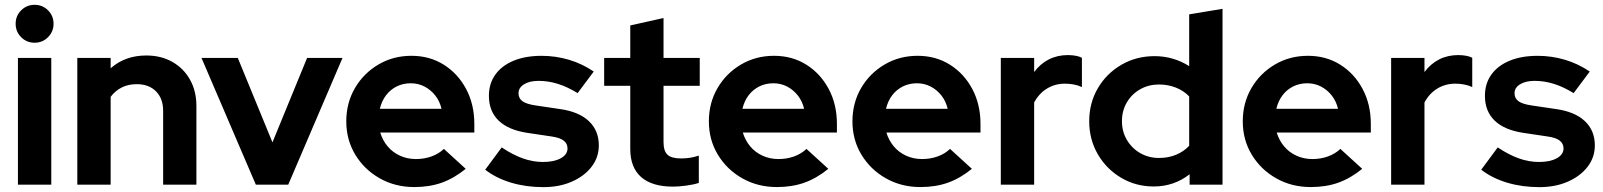

<svg xmlns="http://www.w3.org/2000/svg" viewBox="-20 -759 6588 789"><path d="M53.7 0V-521H190.7V0ZM122.1 -583.4Q89.7 -583.4 67 -606.1Q44.3 -628.8 44.3 -661.4Q44.3 -694.1 67 -716.6Q89.7 -739.2 122.1 -739.2Q154.6 -739.2 177.3 -716.7Q200.1 -694.1 200.1 -661.3Q200.1 -628.8 177.3 -606.1Q154.6 -583.4 122.1 -583.4Z M297.7 0V-521H434.7V-478.5Q494.4 -531 581.2 -531Q641.8 -531 688.2 -504.7Q734.5 -478.5 760.8 -431.7Q787.1 -384.9 787.1 -323.4V0H650.4V-303.4Q650.4 -354 621.2 -383.5Q592 -413.1 541.9 -413.1Q506.9 -413.1 480.1 -399.5Q453.4 -386 434.7 -361.1V0Z M1031.4 0 808 -521H957.2L1099.6 -174L1242 -521H1387.5L1164.4 0Z M1682.4 9.7Q1604 9.7 1540.5 -26.2Q1477 -62.1 1440 -123.3Q1403 -184.4 1403 -260.3Q1403 -335.9 1438.5 -396.9Q1474 -457.9 1535 -493.8Q1596 -529.7 1670.7 -529.7Q1745.6 -529.7 1803.7 -493.1Q1861.9 -456.5 1895.5 -393.3Q1929.2 -330.2 1929.2 -249.6V-214.4H1542.5Q1552.1 -182.6 1572.6 -157.9Q1593.1 -133.2 1623.3 -119.3Q1653.6 -105.4 1689 -105.4Q1723.7 -105.4 1753.6 -116.3Q1783.4 -127.2 1804.1 -147.1L1893.8 -65.2Q1846 -26.3 1795.5 -8.3Q1745 9.7 1682.4 9.7ZM1540.9 -312H1794.4Q1787 -343.4 1768.5 -366.8Q1750 -390.1 1724.3 -403.5Q1698.6 -416.8 1668 -416.8Q1636.5 -416.8 1610.5 -404Q1584.5 -391.1 1566.6 -367.8Q1548.7 -344.4 1540.9 -312Z M2212.8 10Q2141.5 10 2080.2 -8.4Q2018.9 -26.7 1973.9 -61.6L2041.7 -153.2Q2087.5 -122.6 2128.8 -108Q2170 -93.4 2211.2 -93.4Q2256.9 -93.4 2284.5 -108.7Q2312.1 -124 2312.1 -149Q2312.1 -169.1 2296.4 -181.2Q2280.7 -193.3 2247 -198.1L2147.2 -213Q2069.3 -224.7 2029.2 -263.3Q1989.1 -302 1989.1 -365Q1989.1 -415.6 2015.6 -452.5Q2042.1 -489.5 2090.7 -509.5Q2139.3 -529.6 2205.8 -529.6Q2262.9 -529.6 2317.3 -513.6Q2371.8 -497.6 2419.9 -465L2353.7 -376.4Q2311 -402.5 2271.9 -414.6Q2232.7 -426.7 2193.2 -426.7Q2156.2 -426.7 2133.5 -412.6Q2110.8 -398.6 2110.8 -375.9Q2110.8 -354.7 2127.1 -343Q2143.3 -331.2 2181.6 -325.6L2281.5 -310.8Q2358.6 -300 2399.7 -261.4Q2440.8 -222.7 2440.8 -161.6Q2440.8 -112.2 2410.9 -73.6Q2381.1 -35 2329.8 -12.5Q2278.6 10 2212.8 10Z M2745.8 7.9Q2659.3 7.9 2614.7 -31.4Q2570 -70.6 2570 -146.8V-406.5H2462.7V-521H2570V-654.5L2706.7 -684.9V-521H2855.5V-406.5H2706.7V-175.1Q2706.7 -138.6 2722.9 -123.3Q2739.1 -107.9 2778.7 -107.9Q2798.9 -107.9 2815.4 -110.6Q2831.9 -113.2 2851.7 -119.5V-7.3Q2830.5 -0.3 2799.5 3.8Q2768.5 7.9 2745.8 7.9Z M3172.4 9.7Q3094 9.7 3030.5 -26.2Q2967 -62.1 2930 -123.3Q2893 -184.4 2893 -260.3Q2893 -335.9 2928.5 -396.9Q2964 -457.9 3025 -493.8Q3086 -529.7 3160.7 -529.7Q3235.6 -529.7 3293.7 -493.1Q3351.9 -456.5 3385.5 -393.3Q3419.2 -330.2 3419.2 -249.6V-214.4H3032.5Q3042.1 -182.6 3062.6 -157.9Q3083.1 -133.2 3113.3 -119.3Q3143.6 -105.4 3179 -105.4Q3213.7 -105.4 3243.6 -116.3Q3273.4 -127.2 3294.1 -147.1L3383.8 -65.2Q3336 -26.3 3285.5 -8.3Q3235 9.7 3172.4 9.7ZM3030.9 -312H3284.4Q3277 -343.4 3258.5 -366.8Q3240 -390.1 3214.3 -403.5Q3188.6 -416.8 3158 -416.8Q3126.5 -416.8 3100.5 -404Q3074.5 -391.1 3056.6 -367.8Q3038.7 -344.4 3030.9 -312Z M3762.4 9.7Q3684 9.7 3620.5 -26.2Q3557 -62.1 3520 -123.3Q3483 -184.4 3483 -260.3Q3483 -335.9 3518.5 -396.9Q3554 -457.9 3615 -493.8Q3676 -529.7 3750.7 -529.7Q3825.6 -529.7 3883.7 -493.1Q3941.9 -456.5 3975.5 -393.3Q4009.2 -330.2 4009.2 -249.6V-214.4H3622.5Q3632.1 -182.6 3652.6 -157.9Q3673.1 -133.2 3703.3 -119.3Q3733.6 -105.4 3769 -105.4Q3803.7 -105.4 3833.6 -116.3Q3863.4 -127.2 3884.1 -147.1L3973.8 -65.2Q3926 -26.3 3875.5 -8.3Q3825 9.7 3762.4 9.7ZM3620.9 -312H3874.4Q3867 -343.4 3848.5 -366.8Q3830 -390.1 3804.3 -403.5Q3778.6 -416.8 3748 -416.8Q3716.5 -416.8 3690.5 -404Q3664.5 -391.1 3646.6 -367.8Q3628.7 -344.4 3620.9 -312Z M4092.7 0V-521H4229.7V-462.9Q4254.8 -496.9 4289.9 -514.8Q4325.1 -532.7 4368.9 -532.7Q4407.1 -532 4426 -521.5V-401.2Q4410.8 -408.4 4392.8 -411.8Q4374.8 -415.2 4356.1 -415.2Q4315.8 -415.2 4282.7 -395.2Q4249.7 -375.1 4229.7 -338V0Z M4720.9 7.3Q4647.3 7.3 4586.9 -28.6Q4526.5 -64.5 4491.3 -125.2Q4456 -185.9 4456 -261Q4456 -336 4491.6 -396.7Q4527.2 -457.3 4588.3 -492.8Q4649.4 -528.3 4724.7 -528.3Q4763.7 -528.3 4799.7 -517.7Q4835.7 -507.2 4866.8 -487.1V-700L5003.8 -722.7V0H4868.6V-43Q4804.7 7.3 4720.9 7.3ZM4742.9 -109.9Q4780.6 -109.9 4812.1 -122.7Q4843.7 -135.5 4866.8 -159.9V-362.8Q4844.4 -386.3 4812.2 -399Q4780 -411.8 4742.9 -411.8Q4700.1 -411.8 4665.5 -392.2Q4630.9 -372.5 4610.7 -338.3Q4590.5 -304.1 4590.5 -261.3Q4590.5 -218.5 4610.8 -184.1Q4631 -149.7 4665.6 -129.8Q4700.2 -109.9 4742.9 -109.9Z M5366.4 9.7Q5288 9.7 5224.5 -26.2Q5161 -62.1 5124 -123.3Q5087 -184.4 5087 -260.3Q5087 -335.9 5122.5 -396.9Q5158 -457.9 5219 -493.8Q5280 -529.7 5354.7 -529.7Q5429.6 -529.7 5487.7 -493.1Q5545.9 -456.5 5579.5 -393.3Q5613.2 -330.2 5613.2 -249.6V-214.4H5226.5Q5236.1 -182.6 5256.6 -157.9Q5277.1 -133.2 5307.3 -119.3Q5337.6 -105.4 5373 -105.4Q5407.7 -105.4 5437.6 -116.3Q5467.4 -127.2 5488.1 -147.1L5577.8 -65.2Q5530 -26.3 5479.5 -8.3Q5429 9.7 5366.4 9.7ZM5224.9 -312H5478.4Q5471 -343.4 5452.5 -366.8Q5434 -390.1 5408.3 -403.5Q5382.6 -416.8 5352 -416.8Q5320.5 -416.8 5294.5 -404Q5268.5 -391.1 5250.6 -367.8Q5232.7 -344.4 5224.9 -312Z M5696.7 0V-521H5833.7V-462.9Q5858.8 -496.9 5893.9 -514.8Q5929.1 -532.7 5972.9 -532.7Q6011.1 -532 6030 -521.5V-401.2Q6014.8 -408.4 5996.8 -411.8Q5978.8 -415.2 5960.1 -415.2Q5919.8 -415.2 5886.7 -395.2Q5853.7 -375.1 5833.7 -338V0Z M6305.8 10Q6234.5 10 6173.2 -8.4Q6111.9 -26.7 6066.9 -61.6L6134.7 -153.2Q6180.5 -122.6 6221.8 -108Q6263 -93.4 6304.2 -93.4Q6349.9 -93.4 6377.5 -108.7Q6405.1 -124 6405.1 -149Q6405.1 -169.1 6389.4 -181.2Q6373.7 -193.3 6340 -198.1L6240.2 -213Q6162.3 -224.7 6122.2 -263.3Q6082.1 -302 6082.1 -365Q6082.1 -415.6 6108.6 -452.5Q6135.1 -489.5 6183.7 -509.5Q6232.3 -529.6 6298.8 -529.6Q6355.9 -529.6 6410.3 -513.6Q6464.8 -497.6 6512.9 -465L6446.7 -376.4Q6404 -402.5 6364.9 -414.6Q6325.7 -426.7 6286.2 -426.7Q6249.2 -426.7 6226.5 -412.6Q6203.8 -398.6 6203.8 -375.9Q6203.8 -354.7 6220.1 -343Q6236.3 -331.2 6274.6 -325.6L6374.5 -310.8Q6451.6 -300 6492.7 -261.4Q6533.8 -222.7 6533.8 -161.6Q6533.8 -112.2 6503.9 -73.6Q6474.1 -35 6422.8 -12.5Q6371.6 10 6305.8 10Z"/></svg>

Font: Red Hat Display VF
Style: Regular
Weight: 300
Designer: Pentagram, MCKL
Foundry: Pentagram, MCKL
Version: Version 1.023